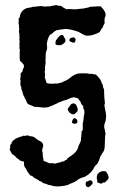

<svg xmlns="http://www.w3.org/2000/svg" viewBox="-20 -764 499 791"><path d="M335 -16H338Q342 -16 345 -19Q347 -21 351 -21Q355 -21 357 -20Q363 -15 361 -7Q358 -4 353 1.5Q348 7 343 7Q338 7 335 2.5Q332 -2 333 -7Q333 -10 335 -16ZM396 -7Q394 -8 391 -9Q388 -10 385 -11Q379 -12 381 -19Q375 -39 384 -49Q393 -59 407 -59Q413 -59 416 -58Q418 -54 422 -49Q425 -45 427 -36.5Q429 -28 423 -23L412 -12Q410 -12 409.5 -12.5Q409 -13 408 -13Q406 -13 404 -11Q402 -9 396 -7ZM89 -346 86 -353Q84 -356 82 -360Q81 -365 77 -370Q75 -377 73.5 -381.5Q72 -386 71 -391Q68 -394 68 -398V-404Q63 -413 64 -422Q65 -427 64.5 -431Q64 -435 63 -439Q66 -448 65 -455Q63 -463 72 -468Q72 -475 76 -482Q80 -488 78 -497Q73 -503 69 -507.5Q65 -512 62 -514Q61 -523 61 -529.5Q61 -536 61 -540Q61 -544 61 -548.5Q61 -553 62 -558Q61 -561 60 -565Q59 -569 61 -572Q59 -580 60 -584Q61 -588 61 -596Q59 -598 59.5 -601.5Q60 -605 61 -607Q59 -612 60 -614V-620Q58 -631 58 -635.5Q58 -640 59 -643Q60 -647 58 -651Q59 -657 58 -661Q57 -663 57 -665Q57 -667 56 -669Q58 -676 57 -682Q55 -690 61 -691Q62 -693 62 -696Q62 -699 63 -702Q64 -708 70 -716Q76 -724 81 -726Q86 -728 88 -730Q100 -733 101 -732Q105 -733 108 -734Q109 -734 109 -734Q112 -734 114 -736Q120 -736 125.5 -736.5Q131 -737 137 -738Q140 -738 142.5 -738.5Q145 -739 148 -739Q154 -739 162 -737Q173 -737 177 -738H188Q194 -741 202 -741Q207 -741 210 -744Q217 -740 226 -740Q235 -740 239 -734Q249 -729 250 -728Q252 -726 256 -726Q261 -726 263 -727Q281 -726 281 -726Q289 -725 296 -726Q304 -727 312.5 -728Q321 -729 325 -729Q332 -731 334.5 -731.5Q337 -732 339 -732Q343 -732 351 -736Q368 -737 377 -737.5Q386 -738 395 -738Q407 -726 412.5 -714.5Q418 -703 412 -691Q411 -687 410.5 -683Q410 -679 411 -675Q412 -666 406 -660Q405 -652 399 -646Q394 -639 391 -632Q363 -617 342 -617Q335 -617 331 -618Q326 -620 321 -623Q316 -626 312 -628Q304 -633 292.5 -636.5Q281 -640 272 -642L252 -645Q242 -644 228 -642Q215 -641 208.5 -637Q202 -633 197 -628Q192 -623 185 -620Q180 -611 177 -602Q174 -593 173 -582Q173 -576 174 -573V-563Q170 -552 169 -547Q168 -542 168 -537V-521Q166 -515 168 -510Q168 -500 166 -492Q165 -489 165 -485Q165 -479 166 -476Q166 -474 164 -468Q165 -464 165.5 -460Q166 -456 165 -452Q163 -444 168 -436Q168 -431 170 -429Q171 -427 171 -425.5Q171 -424 172 -422Q178 -420 183.5 -419.5Q189 -419 195 -419Q200 -420 206 -420Q212 -420 218 -420Q224 -422 232 -424Q238 -424 243 -429Q257 -433 272 -446Q284 -456 301 -461Q309 -462 315.5 -462Q322 -462 328 -462Q334 -462 339.5 -461.5Q345 -461 350 -459Q352 -460 356 -460Q360 -460 362 -459Q370 -457 375 -457Q387 -445 392 -438Q397 -431 399 -422Q402 -419 404 -410Q404 -402 408 -398Q409 -394 409 -390Q409 -386 409 -381Q409 -372 410 -360.5Q411 -349 412 -343Q413 -338 410 -331Q412 -321 413 -313.5Q414 -306 416 -299Q418 -285 416 -271Q415 -266 413.5 -261.5Q412 -257 410 -252Q408 -241 411 -232Q413 -224 415 -212Q413 -206 413 -204Q412 -181 411.5 -161.5Q411 -142 400 -131Q397 -125 397 -124L394 -121Q390 -108 385.5 -97.5Q381 -87 372 -81Q363 -63 353 -53Q343 -43 330 -36Q311 -31 301 -24Q296 -19 289 -15.5Q282 -12 275 -9Q269 -8 264 -4Q255 0 241 2Q227 4 217 4Q210 4 203 3Q196 2 189 -1Q179 -1 172 -6Q159 -8 155 -12Q151 -17 143 -18Q141 -20 139.5 -21Q138 -22 137 -23Q120 -31 117 -35Q113 -40 105 -41Q101 -47 98 -50Q96 -52 94.5 -55Q93 -58 91 -60Q87 -71 84 -73Q78 -79 79 -94Q79 -100 72 -100H69L63 -103Q59 -103 57 -108Q53 -110 49.5 -112.5Q46 -115 44 -119Q41 -122 37.5 -124.5Q34 -127 30 -129L21 -145Q18 -150 22 -154V-167Q29 -171 28 -178Q31 -179 33 -184L45 -193Q50 -195 54 -197Q58 -199 62 -200Q69 -201 76 -205Q78 -205 79 -204.5Q80 -204 82 -204Q84 -204 90 -206H94Q99 -206 102 -203Q117 -203 125 -196Q132 -189 142 -184Q157 -178 158 -165Q158 -161 156 -155L153 -143Q156 -139 156 -131Q156 -121 157 -117Q158 -115 158 -112.5Q158 -110 159 -108Q159 -102 160 -101Q165 -99 168 -98Q171 -97 173 -96Q183 -91 186 -91Q188 -91 189.5 -91.5Q191 -92 193 -92Q199 -92 205 -90Q211 -90 217 -93Q225 -95 228 -95Q232 -98 239 -99Q246 -99 248 -104Q256 -104 257 -111Q269 -119 281 -128Q293 -137 300 -151Q303 -164 307 -170Q311 -176 314 -188Q313 -193 314 -197Q315 -199 315 -205Q316 -210 316 -214.5Q316 -219 316 -221Q316 -225 321 -228V-257Q323 -261 323 -264Q323 -269 324 -271Q324 -279 327 -294Q330 -308 323 -318Q325 -326 319 -331Q313 -336 313 -343Q308 -348 305 -354Q301 -360 294 -361Q288 -363 284 -363Q276 -363 266 -358Q253 -351 240 -349Q238 -348 235.5 -347Q233 -346 231 -345L222 -342Q218 -339 208 -335Q204 -333 200.5 -331.5Q197 -330 193 -328L185 -325Q181 -322 175 -322Q172 -321 168.5 -321Q165 -321 162 -321Q153 -321 148 -322Q134 -324 121 -324Q112 -329 103 -332Q92 -335 89 -346ZM288 -337 293 -333Q299 -322 300 -315.5Q301 -309 298 -304Q290 -296 287.5 -294.5Q285 -293 283 -293Q272 -293 264 -303Q254 -315 266 -325Q268 -330 272.5 -334Q277 -338 283 -338Q285 -338 285.5 -337.5Q286 -337 288 -337ZM284 -254 276 -259Q279 -277 287 -277Q290 -277 292 -276Q299 -270 299 -265Q299 -257 294.5 -255.5Q290 -254 284 -254ZM241 -617Q242 -615 243 -613Q244 -611 245 -609L249 -603Q251 -592 245 -587Q239 -582 231 -578H215Q209 -580 208 -584L210 -597L219 -609Q221 -611 223 -613Q225 -615 227 -617Q230 -620 235 -620Q240 -620 241 -617ZM285 -610 291 -605Q292 -599 290 -593.5Q288 -588 283 -588Q282 -588 281 -588.5Q280 -589 279 -589Q274 -591 269.5 -593Q265 -595 266 -600Q268 -607 274 -608.5Q280 -610 285 -610Z"/></svg>

Font: Black And White Picture
Style: Regular
Weight: 400
Designer: AsiaSoft Inc.
Foundry: AsiaSoft Inc.
Version: Version 1.64